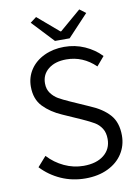

<svg xmlns="http://www.w3.org/2000/svg" viewBox="-93 -907 717 981"><g transform="rotate(-10 265.0 -416.0)"><path d="M43 -86 88 -137Q124 -98 172 -75.5Q220 -53 272 -53Q339 -53 377.5 -84Q416 -115 416 -167Q416 -200 402 -222Q388 -244 366 -257Q344 -270 304 -288L209 -330Q151 -355 113.5 -394Q76 -433 76 -498Q76 -547 102 -586Q128 -625 174.5 -647Q221 -669 278 -669Q335 -669 384.5 -647Q434 -625 469 -588L429 -541Q364 -604 278 -604Q220 -604 185 -576Q150 -548 150 -502Q150 -471 166 -450Q182 -429 203 -417Q224 -405 260 -389L355 -347Q420 -320 455.5 -280Q491 -240 491 -172Q491 -120 464 -78Q437 -36 387 -12Q337 12 271 12Q203 12 144.5 -14Q86 -40 43 -86ZM132 -820 164 -844 274 -750H278L388 -844L420 -820L314 -707H238Z"/></g></svg>

Font: Assistant-zap
Style: zap
Weight: 400
Designer: Hebrew By Ben Nathan, Latin by Paul Hunt
Version: Version 2.001